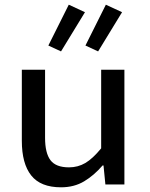

<svg xmlns="http://www.w3.org/2000/svg" viewBox="-20 -786 640 818"><path d="M240 12Q153 12 113 -38.5Q73 -89 73 -186V-489H172V-199Q172 -134 195 -103.5Q218 -73 274 -73Q312 -73 343.5 -91.5Q375 -110 411 -154V-489H510V0H429L421 -81H417Q381 -39 338.5 -13.5Q296 12 240 12ZM240 -567 186 -592 273 -766 342 -734ZM398 -567 344 -592 431 -766 500 -734Z"/></svg>

Font: SauceCodePro Nerd Font Mono
Style: Regular
Weight: 500
Monospace: yes
Designer: Paul D. Hunt, Teo Tuominen
Foundry: Adobe Systems Incorporated
Version: Version 2.030;PS 1.000;hotconv 16.6.51;makeotf.lib2.5.65220;